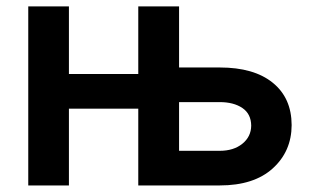

<svg xmlns="http://www.w3.org/2000/svg" viewBox="-20 -565 952 585"><path d="M66.1 0V-545.5H190V-339.5H401.3V-545.5H525.6V-359.4H649.5Q753.6 -359.4 810.9 -313Q868.3 -266.7 868.6 -183.9Q868.3 -103.7 810.9 -51.8Q753.6 0 649.5 0H401.3V-234H190V0ZM525.6 -253.9V-105.5H649.5Q691.8 -105.5 718.4 -127Q745 -148.4 745.4 -182.2Q745 -218 718.4 -236Q691.8 -253.9 649.5 -253.9Z"/></svg>

Font: Inter UI Semi Bold
Style: Regular
Weight: 600
Designer: Rasmus Andersson
Foundry: rsms
Version: 3.2;8d6f07862